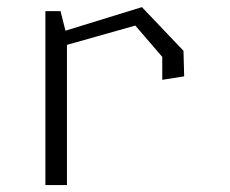

<svg xmlns="http://www.w3.org/2000/svg" viewBox="-20 -532 660 552"><path d="M446.5 -368.5 369 -458.5 130 -391V-432L388 -511.5L507.5 -386L509.5 -312.5L446.5 -302.5ZM110.5 -500H154L172.5 -426.5V0H110.5Z"/></svg>

Font: Monaspace Krypton Var ExLight
Style: Regular
Weight: 200
Designer: Riley Cran and the Lettermatic Team
Version: Version 1.200 (Monaspace Krypton Var)